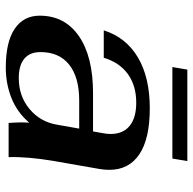

<svg xmlns="http://www.w3.org/2000/svg" viewBox="-22 -652 683 680"><g transform="rotate(90 320.0 -311.5)"><path d="M35 -110Q35 -199 107.5 -249Q180 -299 309 -299H445L451 -333Q454 -348 454 -361Q454 -405 425.5 -428.5Q397 -452 343 -452Q283 -452 242 -422.5Q201 -393 184 -337H87Q112 -416 183 -458Q254 -500 363 -500Q471 -500 526 -463Q581 -426 581 -357Q581 -340 578 -322L550 -162Q534 -68 536 0H415Q413 -30 413 -43Q413 -62 414 -73Q377 -30 326.5 -10Q276 10 219 10Q128 10 81.5 -21.5Q35 -53 35 -110ZM421 -171 435 -250H336Q253 -250 208.5 -214.5Q164 -179 164 -113Q164 -75 187.5 -55.5Q211 -36 256 -36Q320 -36 365.5 -74Q411 -112 421 -171ZM226 -633H550L541 -580H217Z"/></g></svg>

Font: Fahkwang SemiBold
Style: Italic
Weight: 600
Italic angle: -10°
Version: Version 1.000; ttfautohint (v1.6)